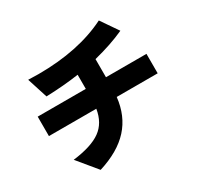

<svg xmlns="http://www.w3.org/2000/svg" viewBox="-188 -1048 1377 1344"><g transform="rotate(-30 500.0 -376.0)"><path d="M60.5 -305.7V-462.9H449.2V-577.1Q331.1 -559.6 184.6 -554.7L131.8 -719.7Q188.5 -717.8 214.8 -717.8Q539.1 -717.8 767.6 -832L862.3 -694.3Q752.9 -644.5 612.3 -609.4V-462.9H939.5V-305.7H608.4Q592.8 -161.1 506.3 -65.9Q419.9 29.3 255.9 80.1L127.9 -75.2Q279.3 -93.8 353 -147Q426.8 -200.2 443.4 -305.7Z"/></g></svg>

Font: GenEi M Gothic v2 Heavy
Style: Regular
Weight: 800
Version: Version 2.0